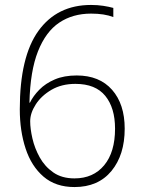

<svg xmlns="http://www.w3.org/2000/svg" viewBox="-20 -745 577 776"><path d="M60 -303Q60 -516 135.5 -620.5Q211 -725 348 -725Q374 -725 397 -721.5Q420 -718 438 -713V-676Q402 -690 348 -690Q274 -690 219.5 -653.5Q165 -617 133.5 -537.5Q102 -458 99 -330H101Q114 -357 139 -382.5Q164 -408 201.5 -424Q239 -440 290 -440Q382 -440 433 -382Q484 -324 484 -225Q484 -119 430.5 -54Q377 11 281 11Q205 11 156 -31Q107 -73 83.5 -144.5Q60 -216 60 -303ZM281 -24Q357 -24 401 -77Q445 -130 445 -225Q445 -309 405.5 -357.5Q366 -406 285 -406Q229 -406 188 -382Q147 -358 124.5 -323Q102 -288 102 -255Q102 -225 111 -185.5Q120 -146 140.5 -109Q161 -72 195.5 -48Q230 -24 281 -24Z"/></svg>

Font: Noto Sans Disp ExtLt
Style: Regular
Weight: 200
Designer: Monotype Design Team
Foundry: Monotype Imaging Inc.
Version: Version 2.000;GOOG;noto-source:20170915:90ef993387c0